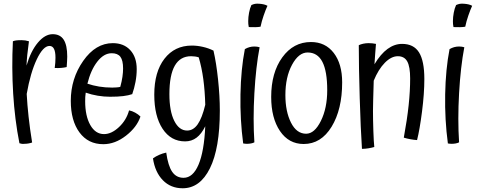

<svg xmlns="http://www.w3.org/2000/svg" viewBox="-20 -761 2558 1028"><path d="M152 2Q144 5 133 7Q122 9 111 9Q103 10 96.5 9Q90 8 84 6Q59 -121 50.5 -260Q42 -399 49 -540Q56 -543 66 -544.5Q76 -546 96 -546Q106 -546 115.5 -544.5Q125 -543 135 -540Q129 -497 126 -467Q123 -437 122 -410Q145 -488 183 -533Q221 -578 262 -578Q302 -578 321 -548.5Q340 -519 340 -458Q340 -446 339 -432Q338 -418 337 -402Q325 -399 308.5 -397.5Q292 -396 273 -397Q275 -412 276 -425.5Q277 -439 277 -452Q277 -484 269 -499.5Q261 -515 245 -515Q211 -515 177 -443.5Q143 -372 123 -258Q126 -201 133 -136.5Q140 -72 152 2Z M448 -313Q477 -303 510.5 -297.5Q544 -292 581 -292Q591 -292 604.5 -293Q618 -294 624 -296Q632 -325 635.5 -349.5Q639 -374 639 -394Q639 -438 624.5 -457Q610 -476 578 -476Q536 -476 501 -431Q466 -386 448 -313ZM671 -170Q687 -167 703.5 -158Q720 -149 732 -137Q713 -80 654.5 -34.5Q596 11 533 11Q452 11 405.5 -52Q359 -115 359 -221Q359 -340 425.5 -435Q492 -530 584 -530Q643 -530 677.5 -492.5Q712 -455 712 -391Q712 -357 705.5 -322.5Q699 -288 688 -257Q668 -250 639.5 -246.5Q611 -243 569 -243Q537 -243 503.5 -248.5Q470 -254 439 -265Q437 -253 436.5 -241.5Q436 -230 436 -219Q436 -140 463.5 -91.5Q491 -43 537 -43Q577 -43 617 -80.5Q657 -118 671 -170Z M887 -257Q887 -166 913 -114Q939 -62 982 -62Q1015 -62 1038.5 -95.5Q1062 -129 1079 -200Q1077 -275 1068.5 -337.5Q1060 -400 1044 -454Q1035 -457 1024.5 -458.5Q1014 -460 1003 -460Q945 -460 916 -409.5Q887 -359 887 -257ZM1157 -169Q1157 33 1104 140Q1051 247 958 247Q894 247 852 204Q810 161 799 87Q814 76 832.5 68Q851 60 870 56Q880 127 902 159Q924 191 963 191Q1013 191 1043 120.5Q1073 50 1079 -85Q1059 -44 1032.5 -24Q1006 -4 971 -4Q895 -4 850.5 -71.5Q806 -139 806 -254Q806 -376 860.5 -446.5Q915 -517 1007 -517Q1036 -517 1066.5 -510Q1097 -503 1123 -490Q1138 -425 1147.5 -335.5Q1157 -246 1157 -169Z M1368 -741Q1382 -740 1392.5 -737.5Q1403 -735 1412 -730Q1402 -708 1391.5 -677.5Q1381 -647 1375 -618Q1364 -616 1347 -615.5Q1330 -615 1312 -616Q1310 -625 1309.5 -632.5Q1309 -640 1309 -648Q1309 -669 1313.5 -693Q1318 -717 1326 -734Q1337 -739 1346 -740.5Q1355 -742 1368 -741ZM1291 -498Q1303 -505 1315.5 -508.5Q1328 -512 1342 -512Q1350 -512 1356.5 -511Q1363 -510 1370 -508Q1350 -403 1342 -262Q1334 -121 1342 1Q1335 5 1324 7Q1313 9 1302 9Q1297 9 1292.5 8.5Q1288 8 1282 7Q1265 -120 1267.5 -255.5Q1270 -391 1291 -498Z M1432 -242Q1432 -372 1491.5 -454Q1551 -536 1645 -536Q1722 -536 1767 -477.5Q1812 -419 1812 -320Q1812 -175 1755.5 -82.5Q1699 10 1606 10Q1526 10 1479 -59.5Q1432 -129 1432 -242ZM1732 -278Q1732 -380 1706 -430Q1680 -480 1627 -480Q1579 -480 1543.5 -414Q1508 -348 1508 -252Q1508 -164 1538 -104.5Q1568 -45 1619 -45Q1664 -45 1698 -113.5Q1732 -182 1732 -278Z M1977 -167Q1977 -120 1979 -60.5Q1981 -1 1984 26Q1971 30 1953 33Q1935 36 1918 36Q1911 -69 1906 -236Q1901 -403 1901 -519Q1911 -524 1925 -527Q1939 -530 1954 -530Q1964 -530 1973.5 -529Q1983 -528 1993 -526Q1991 -508 1988.5 -468.5Q1986 -429 1985 -417Q2018 -472 2055 -499Q2092 -526 2133 -526Q2195 -526 2223.5 -480.5Q2252 -435 2252 -338Q2252 -260 2239.5 -163Q2227 -66 2213 -11Q2197 -12 2177.5 -15.5Q2158 -19 2142 -24Q2160 -122 2168 -198Q2176 -274 2176 -341Q2176 -404 2160.5 -432Q2145 -460 2110 -460Q2075 -460 2040.5 -425Q2006 -390 1981 -329Q1979 -257 1978 -224Q1977 -191 1977 -167Z M2464 -741Q2478 -740 2488.5 -737.5Q2499 -735 2508 -730Q2498 -708 2487.5 -677.5Q2477 -647 2471 -618Q2460 -616 2443 -615.5Q2426 -615 2408 -616Q2406 -625 2405.5 -632.5Q2405 -640 2405 -648Q2405 -669 2409.5 -693Q2414 -717 2422 -734Q2433 -739 2442 -740.5Q2451 -742 2464 -741ZM2387 -498Q2399 -505 2411.5 -508.5Q2424 -512 2438 -512Q2446 -512 2452.5 -511Q2459 -510 2466 -508Q2446 -403 2438 -262Q2430 -121 2438 1Q2431 5 2420 7Q2409 9 2398 9Q2393 9 2388.5 8.5Q2384 8 2378 7Q2361 -120 2363.5 -255.5Q2366 -391 2387 -498Z"/></svg>

Font: Atma
Style: Regular
Weight: 400
Designer: Gregori Vincens, Jeremie Hornus, Riccardo Olocco, Yoann Minet.
Foundry: black foundry
Version: Version 1.102;PS 1.100;hotconv 1.0.86;makeotf.lib2.5.63406